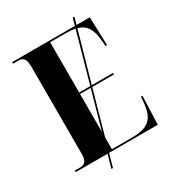

<svg xmlns="http://www.w3.org/2000/svg" viewBox="-199 -877 984 1079"><g transform="rotate(-30 292.5 -337.5)"><path d="M21 0H228L204 85H214L238 0H554L561 -184H551L548 -147C539 -46 498 -10 395 -10H262V-86L341 -368H482V-378H344L434 -696C488 -681 512 -642 518 -566L521 -530H531L525 -714H439L452 -760H441L428 -714H21V-704H52C81 -704 102 -696 102 -639V-70C102 -20 82 -10 52 -10H21ZM262 -378V-704H365C388 -704 407 -702 424 -699L334 -378ZM262 -368H331L262 -122Z"/></g></svg>

Font: Noto Serif Display Condensed ExtraBold
Style: Regular
Weight: 800
Width: 3
Designer: Monotype Design Team
Foundry: Monotype Imaging Inc.
Version: Version 2.009